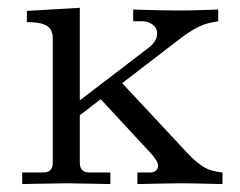

<svg xmlns="http://www.w3.org/2000/svg" viewBox="-20 -464 607 485"><path d="M36.1 1V-28.3H88.9Q113.3 -28.3 113.3 -52.7V-367.7Q113.3 -389.6 98.1 -398.9Q83 -408.2 47.9 -408.2V-436.5L181.6 -444.3V-210.4L356.4 -344.2Q377 -360.4 377 -379.9Q377 -393.1 366 -401.6Q355 -410.2 340.3 -410.2H316.4V-439.9Q317.9 -439.9 339.4 -439.2Q360.8 -438.5 387.7 -438Q414.6 -437.5 428.7 -437.5Q442.9 -437.5 467 -438Q491.2 -438.5 510.5 -439.2Q529.8 -439.9 531.2 -439.9V-410.2Q502.4 -406.2 483.4 -397Q459.5 -385.7 431.6 -363.8L288.6 -253.9L453.6 -77.1Q473.6 -55.7 493.2 -43Q513.2 -30.8 542 -28.3V1Q540.5 1 521.2 0.5Q502 0 477.5 -0.5Q453.1 -1 439 -1Q424.8 -1 398.2 -0.5Q371.6 0 350.3 0.5Q329.1 1 327.1 1V-28.3H359.9Q368.2 -28.3 373.8 -33Q379.4 -37.6 379.4 -45.9Q379.4 -56.6 360.8 -77.1L234.4 -213.4L181.6 -172.9V-52.7Q181.6 -28.3 206.1 -28.3H258.8V1Q257.3 1 210.7 0Q164.1 -1 147.5 -1Q130.9 -1 84.2 0Q37.6 1 36.1 1Z"/></svg>

Font: Theano Old Style
Style: Regular
Weight: 400
Designer: Alexey Kryukov
Version: Version 2.00